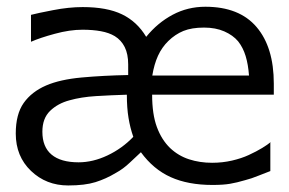

<svg xmlns="http://www.w3.org/2000/svg" viewBox="-20 -542 865 575"><path d="M379.2 -132.2Q369.8 -158.9 364.9 -188.9Q359.9 -218.8 359.9 -258.4Q311.4 -256.9 267.3 -254.2Q223.3 -251.5 188.1 -241.6Q153 -232.2 130 -209.9Q106.9 -187.6 106.9 -147.5Q106.9 -102 134.4 -79Q161.9 -55.9 215.3 -55.9Q258.4 -55.9 302.2 -76.7Q346 -97.5 379.2 -132.2ZM615.3 -54.5Q646 -54.5 674.8 -61.1Q703.5 -67.8 724.8 -77.7Q748.5 -88.6 765.1 -98.8Q781.7 -108.9 791.1 -116.8H789.6V-29.7Q777.2 -25.2 754.7 -16.1Q732.2 -6.9 714.4 -2.5Q689.1 5 668.8 8.4Q648.5 11.9 616.3 11.9Q543.1 11.9 491.1 -11.6Q439.1 -35.1 402 -86.1Q388.6 -73.8 368.8 -55Q349 -36.1 327.2 -24.3Q297.5 -6.4 265.8 3.5Q234.2 13.4 184.2 13.4Q118.3 13.4 72.8 -30.2Q27.2 -73.8 27.2 -142.1Q27.2 -200 51 -233.7Q74.8 -267.3 118.3 -286.1Q159.9 -304 224.3 -309.9Q288.6 -315.8 363.9 -317.3V-349Q363.9 -380.2 353.5 -401Q343.1 -421.8 323.8 -433.7Q306.4 -444.1 282.2 -448.5Q257.9 -453 227.2 -453Q188.6 -453 144.1 -440.8Q99.5 -428.7 73.8 -417.3H72.8V-497.5Q91.6 -502.5 138.9 -511.6Q186.1 -520.8 227.7 -520.8Q300.5 -520.8 345.5 -499Q390.6 -477.2 417.8 -431.7Q452 -473.8 497 -497.8Q542.1 -521.8 595 -521.8Q696.5 -521.8 748.3 -461.1Q800 -400.5 800 -291.6V-258.4H435.6Q435.6 -200 449.8 -161.6Q463.9 -123.3 489.6 -98.5Q514.4 -75.2 546.3 -64.9Q578.2 -54.5 615.3 -54.5ZM725.7 -315.8Q723.3 -349 715.6 -374.3Q707.9 -399.5 693.1 -418.3Q677.7 -436.6 651.7 -448Q625.7 -459.4 591.1 -459.4Q554 -459.4 529.2 -449.3Q504.5 -439.1 484.2 -419.3Q464.9 -400.5 453.2 -375Q441.6 -349.5 436.1 -315.8Z"/></svg>

Font: Shan Wanhai
Style: Regular
Weight: 400
Designer: Khon Soe Zaw Thu
Foundry: Shan Unicode
Version: Version 1.00 June 3, 2017, initial release